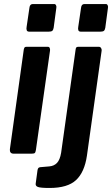

<svg xmlns="http://www.w3.org/2000/svg" viewBox="-20 -762 556 952"><path d="M158 -18Q156 -6 152 -3Q148 0 135 0H48Q37 0 32.5 -6Q28 -12 29 -22L98 -517Q100 -525 102.5 -527.5Q105 -530 112 -530H217Q224 -530 226.5 -524Q229 -518 228 -511ZM246 -624Q244 -613 239 -609Q234 -605 221 -605H125Q115 -605 112.5 -612Q110 -619 112 -629L126 -724Q128 -742 143 -742H249Q255 -742 258 -735.5Q261 -729 259 -721ZM411 10Q399 92 357 131Q315 170 226 170Q181 170 168 165Q155 160 157 148L166 82Q167 76 169.5 72Q172 68 179 67L225 63Q248 61 262.5 46Q277 31 283 -4L355 -517Q356 -525 359 -527.5Q362 -530 369 -530H470Q477 -530 481 -524Q485 -518 484 -511L411 10ZM502 -624Q500 -613 495 -609Q490 -605 477 -605H381Q371 -605 368.5 -612Q366 -619 368 -629L382 -724Q384 -742 399 -742H505Q511 -742 514 -735.5Q517 -729 515 -721Z"/></svg>

Font: Libre Franklin Thin SemiBold
Style: Italic
Weight: 600
Italic angle: -8°
Version: Version 3.000